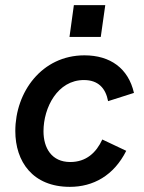

<svg xmlns="http://www.w3.org/2000/svg" viewBox="-20 -717 561 746"><path d="M251.5 9C342 9 422 -34.5 470.5 -131L377.5 -175C354 -124 315 -87.5 253 -87.5C180.5 -87.5 149 -142 149 -207C149 -299 203.5 -406 306 -406C362 -406 390.5 -374 400 -324L500.5 -356C478.5 -452 408 -502 308 -502C142.5 -502 39.5 -359.5 39.5 -208C39.5 -89 107 9 251.5 9ZM250 -573.5H371.5L389 -697H267Z"/></svg>

Font: HK Grotesk SemiBold
Style: Italic
Weight: 600
Italic angle: -16°
Designer: Alfredo Marco Pradil
Foundry: Hanken Design Co.
Version: Version 3.001;FEAKit 1.0